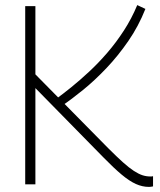

<svg xmlns="http://www.w3.org/2000/svg" viewBox="-20 -724 630 754"><path d="M565 10Q539 10 513.5 -1.5Q488 -13 457.5 -38.5Q427 -64 386 -106L119 -378V0H79V-700H119V-432L405 -142Q439 -108 463 -86.5Q487 -65 505.5 -53Q524 -41 539 -36Q554 -31 570 -31Q572 -31 575 -31Q578 -31 581 -32V8Q577 9 572 9.5Q567 10 565 10ZM221 -307 197 -333Q226 -354 260 -381.5Q294 -409 330.5 -443Q367 -477 401.5 -517Q436 -557 466.5 -604Q497 -651 519 -704L551 -689Q524 -621 484 -563Q444 -505 398.5 -457Q353 -409 307 -371.5Q261 -334 221 -307Z"/></svg>

Font: Georama ExtraCondensed Thin ExtraLight
Style: Regular
Weight: 250
Version: Version 1.001